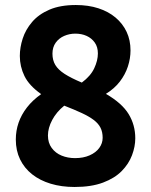

<svg xmlns="http://www.w3.org/2000/svg" viewBox="-20 -730 600 765"><path d="M277 15Q225 15 182 2Q139 -11 108 -35.5Q77 -60 60 -95Q43 -130 43 -174Q43 -209 54 -241Q65 -273 87.5 -302Q110 -331 144 -355Q96 -389 77.5 -427Q59 -465 59 -507Q59 -541 70.5 -576.5Q82 -612 108 -642.5Q134 -673 177 -691.5Q220 -710 282 -710Q332 -710 372 -697Q412 -684 440.5 -660Q469 -636 484.5 -603Q500 -570 500 -529Q500 -497 489.5 -465Q479 -433 457.5 -405Q436 -377 402 -356Q466 -319 492.5 -275.5Q519 -232 519 -179Q519 -146 506 -111.5Q493 -77 465 -48.5Q437 -20 390.5 -2.5Q344 15 277 15ZM279 -100Q312 -100 337 -111Q362 -122 375.5 -140.5Q389 -159 389 -181Q389 -204 380.5 -221Q372 -238 353.5 -252Q335 -266 306 -279.5Q277 -293 236 -309Q205 -284 188 -252Q171 -220 171 -190Q171 -161 186 -140.5Q201 -120 225.5 -110Q250 -100 279 -100ZM306 -401Q341 -427 355.5 -458Q370 -489 370 -517Q370 -543 357.5 -560.5Q345 -578 325 -587Q305 -596 280 -596Q257 -596 236 -587Q215 -578 202 -560Q189 -542 189 -516Q189 -490 200.5 -471Q212 -452 237.5 -435.5Q263 -419 306 -401Z"/></svg>

Font: Ubuntu Sans Mono
Style: Regular
Weight: 400
Monospace: yes
Designer: Dalton Maag Ltd
Foundry: Dalton Maag Ltd
Version: Version 1.006